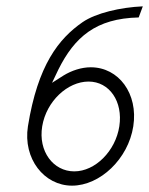

<svg xmlns="http://www.w3.org/2000/svg" viewBox="-20 -589 470 605"><path d="M68 -191C52 -89 119 -4 207 -4C295 -4 384 -88 400 -191C416 -294 354 -377 266 -377C237 -377 206 -367 180 -351L144 -328L164 -370C215 -472 282 -531 417 -534L430 -569C360 -566 282 -548 240 -519C165 -467 99 -384 68 -191ZM113 -191C126 -270 193 -332 259 -332C325 -332 368 -269 356 -191C344 -113 280 -49 214 -49C148 -49 100 -112 113 -191Z"/></svg>

Font: Charger Sport
Style: HLNrwObl
Weight: 100
Designer: Jasper
Foundry: Cannot Into Space Fonts
Version: Version 1.1